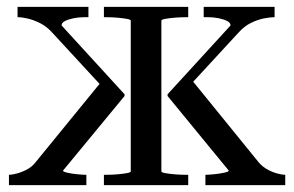

<svg xmlns="http://www.w3.org/2000/svg" viewBox="-20 -538 855 558"><path d="M809 0H577V-30Q585 -30 601 -31.5Q617 -33 631 -36Q645 -39 645 -42L467 -259V-264L650 -464Q650 -472 640 -477Q630 -482 615.5 -485Q601 -488 585 -488H572V-518H778V-488H777Q765 -488 747 -484.5Q729 -481 709.5 -471.5Q690 -462 673 -443L518 -275L533 -311L732 -66Q743 -53 758 -45Q773 -37 787 -33.5Q801 -30 808 -30H809ZM6 0V-30H7Q14 -30 28 -33.5Q42 -37 57.5 -45Q73 -53 83 -66L283 -311L287 -275L132 -443Q116 -461 97 -470.5Q78 -480 61 -484Q44 -488 32 -488H31V-518H237V-488H224Q209 -488 194 -485Q179 -482 169 -477Q159 -472 159 -464L342 -264V-259L163 -42Q163 -39 176 -36Q189 -33 205.5 -31.5Q222 -30 230 -30H231V0ZM282 -488V-518H527V-488H521Q503 -488 486.5 -486.5Q470 -485 459.5 -483Q449 -481 449 -478V-40Q449 -37 459.5 -35Q470 -33 486.5 -31.5Q503 -30 521 -30H527V0H282V-30H288Q306 -30 322.5 -31.5Q339 -33 349.5 -35Q360 -37 360 -40V-478Q360 -481 349.5 -483Q339 -485 322.5 -486.5Q306 -488 288 -488Z"/></svg>

Font: Roboto Serif 144pt
Style: Regular
Weight: 400
Version: Version 1.008